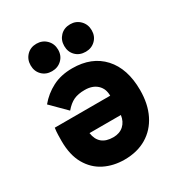

<svg xmlns="http://www.w3.org/2000/svg" viewBox="-173 -843 915 975"><g transform="rotate(-30 285.0 -355.0)"><path d="M276 12Q211 12 158.8 -14.2Q106.5 -40.5 75.8 -94.2Q45 -148 45 -230Q45 -244.5 45.5 -265.2Q46 -286 49 -306H374Q374 -347.5 347.5 -371.8Q321 -396 276 -396Q237 -396 211 -383.8Q185 -371.5 160 -342L74 -428Q110 -471.5 159.8 -497.2Q209.5 -523 276 -523Q390 -523 455 -452Q520 -381 520 -255Q520 -173.5 490.2 -113.5Q460.5 -53.5 405.8 -20.8Q351 12 276 12ZM283 -115Q320 -115 343.5 -136.2Q367 -157.5 372 -194H188Q199.5 -115 283 -115ZM379 -561Q343 -561 320.5 -583.5Q298 -606 298 -641Q298 -675.5 320.5 -698.8Q343 -722 379 -722Q413 -722 436 -698.8Q459 -675.5 459 -641Q459 -606 436 -583.5Q413 -561 379 -561ZM181 -561Q146 -561 123.5 -583.5Q101 -606 101 -641Q101 -675.5 123.5 -698.8Q146 -722 181 -722Q215.5 -722 238.8 -698.8Q262 -675.5 262 -641Q262 -606 238.8 -583.5Q215.5 -561 181 -561Z"/></g></svg>

Font: Overpass Black
Style: Regular
Weight: 900
Designer: Delve Withrington, Dave Bailey, Thomas Jockin
Foundry: Delve Fonts LLC
Version: Version 4.000; ttfautohint (v1.8.3)